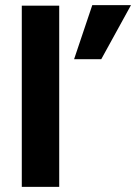

<svg xmlns="http://www.w3.org/2000/svg" viewBox="-20 -729 531 749"><path d="M65 0V-707H211V0ZM269 -498 340 -709H491L375 -498Z"/></svg>

Font: Hind Variable Light
Style: Regular
Weight: 300
Designer: Manushi Parikh, Satya Rajpurohit
Foundry: Indian Type Foundry
Version: Version 3.000